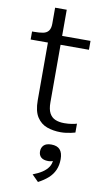

<svg xmlns="http://www.w3.org/2000/svg" viewBox="-107 -740 613 1106"><g transform="rotate(10 199.0 -187.0)"><path d="M15 -485V-532H26Q57 -532 78.5 -536Q100 -540 111 -554.5Q122 -569 122 -596L173 -537H356V-485ZM190 -148Q190 -108 202 -85.5Q214 -63 236 -53.5Q258 -44 289 -44Q313 -44 333.5 -47.5Q354 -51 362 -54V-2Q352 1 338 4Q324 7 308.5 9Q293 11 277 11Q234 11 197.5 -2Q161 -15 138.5 -49.5Q116 -84 116 -147V-522L122 -530V-690H190ZM199 316 161 278Q193 266 215.5 251Q238 236 250.5 217Q263 198 263 174L275 175Q267 181 257 184Q247 187 236 187Q208 187 194 174.5Q180 162 180 140Q180 118 194 104Q208 90 238 90Q272 90 288.5 108.5Q305 127 305 164Q305 200 292.5 228Q280 256 256.5 277Q233 298 199 316Z"/></g></svg>

Font: Roboto Serif SemiCondensed Light
Style: Regular
Weight: 300
Width: 4
Designer: Greg Gazdowicz
Foundry: Commercial Type
Version: Version 1.007